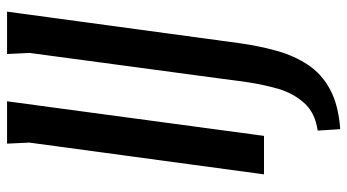

<svg xmlns="http://www.w3.org/2000/svg" viewBox="-240 -528 984 544"><g transform="rotate(-90 252.0 -256.0)"><path d="M117 -728H237L139 0H30L120 -665ZM371 -728H491L402 -72Q394 -14 380 36Q366 86 340 125Q314 164 270 187.5Q226 211 158 216L154 152Q205 145 233 113Q261 81 273 38Q285 -5 291 -46L374 -664Z"/></g></svg>

Font: Rosario SemiBold
Style: Italic
Weight: 600
Italic angle: -8.05°
Designer: Hector Gatti
Foundry: Omnibus Type
Version: Version 1.101; ttfautohint (v1.8.1.43-b0c9)